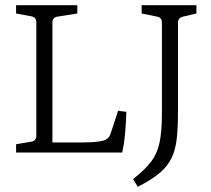

<svg xmlns="http://www.w3.org/2000/svg" viewBox="-20 -588 815 740"><path d="M435 -161 467 -157Q466 -120 462.5 -78Q459 -36 451 0H42V-32L101 -42Q120 -45 120 -65V-501Q120 -522 101 -525L42 -536V-568H278V-536L202 -524Q182 -521 182 -501V-39H299Q326 -39 348 -41Q370 -43 384 -48Q399 -54 405 -69ZM686 -524Q666 -519 666 -501V-163Q666 -100 661.5 -56Q657 -12 641.5 20.5Q626 53 595 79Q564 105 511 132L493 102Q538 67 562 35.5Q586 4 595 -38.5Q604 -81 604 -149V-501Q604 -521 585 -524L526 -536V-568H737V-536Z"/></svg>

Font: Yrsa Light
Style: Regular
Weight: 300
Designer: Anna Giedrys (Yrsa+Rasa design), David Brezina (Yrsa art-direction, Rasa art-direction, design)
Foundry: Rosetta Type Foundry
Version: Version 2.004